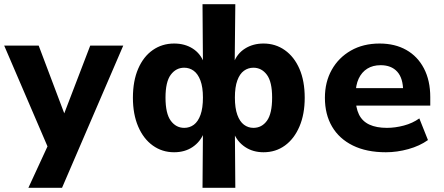

<svg xmlns="http://www.w3.org/2000/svg" viewBox="-21 -713 2110 913"><path d="M114 180 222 -54V23L-1 -496H163L294 -149H275L408 -496H565L274 180Z M942 180 944 -82H949Q932 -39 895 -14Q858 11 807 11Q750 11 705.5 -21Q661 -53 636 -111.5Q611 -170 611 -248Q611 -328 636 -386Q661 -444 705.5 -475Q750 -506 807 -506Q858 -506 895.5 -482Q933 -458 949 -414H944L942 -693H1098L1095 -414H1090Q1106 -458 1144 -482Q1182 -506 1232 -506Q1289 -506 1333.5 -474.5Q1378 -443 1403 -385.5Q1428 -328 1428 -248Q1428 -170 1403 -111.5Q1378 -53 1334 -21Q1290 11 1232 11Q1182 11 1144.5 -14Q1107 -39 1090 -82H1096L1098 180ZM855 -105Q881 -105 901 -120Q921 -135 932.5 -167Q944 -199 944 -249Q944 -299 932 -330.5Q920 -362 900 -376.5Q880 -391 855 -391Q816 -391 791 -357.5Q766 -324 766 -249Q766 -173 791 -139Q816 -105 855 -105ZM1184 -105Q1224 -105 1248.5 -139Q1273 -173 1273 -249Q1273 -324 1248 -357.5Q1223 -391 1184 -391Q1159 -391 1139 -376.5Q1119 -362 1107.5 -330.5Q1096 -299 1096 -249Q1096 -199 1107.5 -167Q1119 -135 1139 -120Q1159 -105 1184 -105Z M1814 11Q1722 11 1657 -21Q1592 -53 1558 -111Q1524 -169 1524 -248Q1524 -323 1556.5 -381Q1589 -439 1647.5 -472.5Q1706 -506 1784 -506Q1857 -506 1911 -475.5Q1965 -445 1995 -387.5Q2025 -330 2025 -251V-211H1650V-294H1910L1896 -279Q1896 -341 1868 -372Q1840 -403 1789 -403Q1752 -403 1725.5 -386.5Q1699 -370 1684.5 -339Q1670 -308 1670 -263V-252Q1670 -201 1686 -168.5Q1702 -136 1735.5 -120.5Q1769 -105 1819 -105Q1858 -105 1899.5 -116Q1941 -127 1973 -150L2014 -47Q1975 -19 1921 -4Q1867 11 1814 11Z"/></svg>

Font: Nunito Sans 10pt ExtraBold
Style: Regular
Weight: 800
Designer: Vernon Adams
Foundry: Vernon Adams
Version: Version 3.101;gftools[0.9.27]